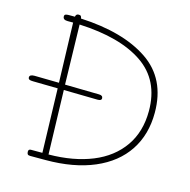

<svg xmlns="http://www.w3.org/2000/svg" viewBox="-104 -814 896 907"><g transform="rotate(15 344.0 -360.0)"><path d="M638 -357Q638 -250 586 -171.5Q534 -93 434.5 -50.5Q335 -8 197 -8H122Q113 -8 109.5 -12Q106 -16 106 -25Q106 -37 118 -37H174L165 -350L44 -352Q31 -352 25.5 -355Q20 -358 20 -365Q20 -379 44 -379L164 -377L155 -669H128Q105 -669 105 -686Q105 -693 110 -695.5Q115 -698 125 -698H156Q158 -712 171 -712Q179 -712 182 -708.5Q185 -705 186 -697Q395 -687 516.5 -605Q638 -523 638 -357ZM609 -358Q609 -508 498.5 -583.5Q388 -659 187 -668L194 -376L361 -373Q380 -373 380 -358Q380 -347 361 -347L195 -350L204 -37Q326 -38 417 -75Q508 -112 558.5 -184Q609 -256 609 -358Z"/></g></svg>

Font: Mali ExtraLight
Style: Regular
Weight: 275
Version: Version 1.000; ttfautohint (v1.6)